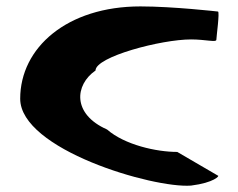

<svg xmlns="http://www.w3.org/2000/svg" viewBox="-20 -588 743 599"><path d="M43 -280C43 -122 457 0 576 -9C648 -18 666 -40 660 -40L533 -114C468 -114 369 -136 314 -184C205 -232 213 -323 278 -368C278 -411 483 -465 576 -465C621 -465 655 -455 655 -464C655 -472 666 -552 660 -552C660 -552 520 -568 418 -568C189 -568 43 -439 43 -280Z"/></svg>

Font: Ampere
Style: SCSuExt
Weight: 400
Version: Version 1